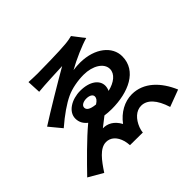

<svg xmlns="http://www.w3.org/2000/svg" viewBox="-186 -1052 1371 1371"><g transform="rotate(-45 500.0 -366.5)"><path d="M381 -368C381 -391 410 -403 437 -403C470 -403 492 -390 492 -370C492 -355 483 -340 457 -324C398 -330 381 -347 381 -368ZM229 -778 234 -675C296 -682 442 -687 480 -689C377 -630 196 -522 98 -459L174 -367C248 -431 314 -476 367 -501C417 -525 487 -537 544 -537C636 -537 707 -492 707 -433C707 -383 658 -345 589 -329C595 -342 599 -357 599 -372C599 -428 543 -473 446 -473C360 -473 281 -426 281 -357C281 -321 297 -293 325 -271C237 -198 121 -80 44 0L153 63C203 -13 255 -84 318 -84C362 -84 399 -54 416 7C420 22 421 34 423 53L552 54C552 40 558 21 562 10C585 -49 627 -90 678 -90C738 -90 787 -39 819 63L947 15C896 -105 809 -195 689 -195C615 -195 544 -155 495 -89C463 -148 418 -170 371 -169C393 -187 419 -207 444 -226C466 -223 490 -221 514 -221C681 -221 833 -287 833 -435C833 -534 737 -614 590 -616C568 -616 542 -615 517 -611C586 -650 688 -694 743 -709L676 -796C662 -792 632 -786 604 -784C555 -778 351 -775 318 -775C290 -775 246 -777 229 -778Z"/></g></svg>

Font: Noto Sans HK
Style: Bold
Weight: 700
Designer: Ryoko NISHIZUKA 西塚涼子 (kana, bopomofo & ideographs); Paul D. Hunt (Latin, Greek & Cyrillic); Sandoll Communications 산돌커뮤니
Foundry: Adobe
Version: Version 2.002;hotconv 1.0.116;makeotfexe 2.5.65601